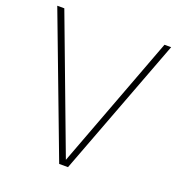

<svg xmlns="http://www.w3.org/2000/svg" viewBox="-133 -850 890 960"><g transform="rotate(20 311.5 -370.0)"><path d="M288 0 8.5 -740H46L316.5 -20H308.5L579 -740H614.5L335 0Z"/></g></svg>

Font: Encode Sans Condensed Thin Thin
Style: Regular
Weight: 250
Version: Version 3.002